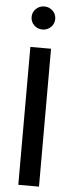

<svg xmlns="http://www.w3.org/2000/svg" viewBox="-61 -941 370 971"><g transform="rotate(5 124.0 -455.0)"><path d="M71 0V-700H176V0ZM124 -793Q99 -793 81.5 -810Q64 -827 64 -852Q64 -876 81.5 -893Q99 -910 124 -910Q149 -910 166.5 -893Q184 -876 184 -852Q184 -827 166.5 -810Q149 -793 124 -793Z"/></g></svg>

Font: Red Hat Display SemiBold
Style: Regular
Weight: 600
Designer: Pentagram, MCKL
Foundry: Pentagram, MCKL
Version: Version 1.023